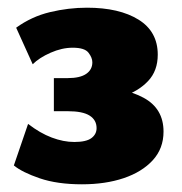

<svg xmlns="http://www.w3.org/2000/svg" viewBox="-20 -463 472 499"><path d="M193 16Q129 16 83.5 0.5Q38 -15 16 -33L53 -141Q84 -117 114.5 -105.5Q145 -94 173 -94Q204 -94 217.5 -104Q231 -114 231 -130Q231 -151 213 -162.5Q195 -174 156 -174H120V-260H156Q188 -260 204 -271Q220 -282 220 -301Q220 -313 210 -326Q200 -339 169 -339Q141 -339 111.5 -326Q82 -313 65 -296L22 -391Q62 -420 110 -431.5Q158 -443 206 -443Q290 -443 340 -412Q390 -381 390 -321Q390 -279 365 -252.5Q340 -226 301.5 -213.5Q263 -201 220 -201V-237Q301 -237 353 -209Q405 -181 405 -121Q405 -77 377 -46.5Q349 -16 301.5 0Q254 16 193 16Z"/></svg>

Font: Ysabeau Office Black
Style: Regular
Weight: 900
Designer: Christian Thalmann (Catharsis Fonts)
Version: Version 2.001;gftools[0.9.30]; featfreeze: tnum,lnum,ss02